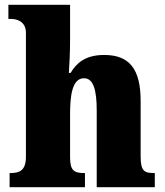

<svg xmlns="http://www.w3.org/2000/svg" viewBox="-20 -780 689 800"><path d="M20 0H334V-59H331C289 -59 272 -69 272 -124V-303C272 -376 279 -454 330 -454C369 -454 383 -405 383 -320V0H625V-59H622C580 -59 566 -68 566 -129V-359C566 -493 519 -551 414 -551C332 -551 297 -514 274 -476H267C269 -508 272 -561 272 -614V-760H15V-701H29C44 -701 88 -694 88 -644V-127C88 -68 60 -59 24 -59H20Z"/></svg>

Font: Noto Serif Georgian SemiCondensed Black
Style: Regular
Weight: 900
Width: 4
Designer: Monotype Design Team, Akaki Razmadze
Foundry: Google LLC
Version: Version 2.003